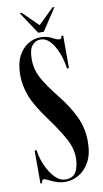

<svg xmlns="http://www.w3.org/2000/svg" viewBox="-95 -890 509 948"><g transform="rotate(-10 159.0 -416.0)"><path d="M157 13.5Q129.5 13.5 108.2 5.8Q87 -2 72.2 -9.8Q57.5 -17.5 49.5 -17.5Q39.5 -17.5 39.5 0H30.5V-165H40.5Q41.5 -148 50 -120.2Q58.5 -92.5 74 -64.5Q89.5 -36.5 110.5 -17.2Q131.5 2 157 2Q194.5 2 209.8 -25.2Q225 -52.5 225 -96Q225 -146 194 -199.5Q163 -253 121.5 -309.5Q65.5 -385 45.2 -438.2Q25 -491.5 25 -544Q25 -601.5 44.2 -638.5Q63.5 -675.5 93.2 -693.2Q123 -711 153.5 -711Q187.5 -711 211.8 -697.8Q236 -684.5 247 -684.5Q258.5 -684.5 259 -700H268V-536.5H258Q256.5 -554.5 249.2 -582Q242 -609.5 228.8 -636.5Q215.5 -663.5 196.8 -681.8Q178 -700 153.5 -700Q127.5 -700 111 -679.2Q94.5 -658.5 94.5 -610.5Q94.5 -560.5 119 -515.2Q143.5 -470 194.5 -406.5Q241 -348.5 269 -290Q297 -231.5 297 -164Q297 -101 275 -61.8Q253 -22.5 220.5 -4.5Q188 13.5 157 13.5ZM149 -735 75.5 -846H85.5L162.5 -770.5L240 -846H250L177 -735Z"/></g></svg>

Font: Imbue 100pt SemiBold
Style: Regular
Weight: 600
Designer: Tyler Finck
Foundry: Etcetera Type Company
Version: Version 1.102; ttfautohint (v1.8.3)